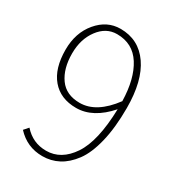

<svg xmlns="http://www.w3.org/2000/svg" viewBox="-180 -846 882 966"><g transform="rotate(30 260.5 -363.0)"><path d="M243 -313Q340 -313 425 -428Q422 -556 374 -631.5Q326 -707 234 -707Q171 -707 128.5 -650Q86 -593 86 -510Q86 -422 125 -367.5Q164 -313 243 -313ZM64 -53 87 -79Q139 -20 217 -20Q304 -20 362 -106.5Q420 -193 425 -381Q338 -282 240 -282Q149 -282 98.5 -341.5Q48 -401 48 -510Q48 -608 103 -673.5Q158 -739 236 -739Q342 -739 402 -652.5Q462 -566 462 -409Q462 -295 441.5 -211Q421 -127 385.5 -79.5Q350 -32 307 -9.5Q264 13 214 13Q125 13 64 -53Z"/></g></svg>

Font: Noto Sans Korean Thin
Style: Regular
Weight: 250
Designer: Ryoko NISHIZUKA  (kana & ideographs); Paul D. Hunt (Latin, Greek & Cyrillic); Wenlong ZHANG  (bopomofo); Sandoll Communi
Foundry: Adobe Systems Incorporated
Version: Version 1.0001;PS 1;hotconv 1.0.78;makeotf.lib2.5.61930